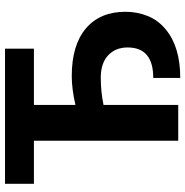

<svg xmlns="http://www.w3.org/2000/svg" viewBox="-6 -746 759 788"><g transform="rotate(-90 374.0 -351.5)"><path d="M568.8 -592.3H337.9V-421.9Q402.8 -437 456.5 -437Q583 -437 651.6 -379.2Q720.2 -321.3 720.2 -216.3Q720.2 -168.5 702.9 -125.5Q685.5 -82.5 648.4 -51.8Q576.7 8.3 448.7 8.3V-102.5Q573.7 -102.5 573.7 -207.5Q573.7 -257.3 541.5 -287.6Q509.3 -317.9 449.2 -317.9Q392.1 -317.9 337.9 -306.6V0H190.9V-592.3H14.2V-710.9H568.8Z"/></g></svg>

Font: MAUL Bold
Style: Bold
Weight: 700
Designer: MAUL
Version: Version 1.0; 2020; ttfautohint (v1.8.3)